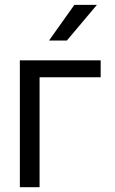

<svg xmlns="http://www.w3.org/2000/svg" viewBox="-20 -778 478 798"><path d="M144.5 -457V0H62.5V-527.3H398.4V-457ZM183.6 -609.4 289.1 -757.8H382.8L257.8 -609.4Z"/></svg>

Font: 和音 by 宁静之雨，公众号njzyshare
Style: Regular
Weight: 400
Designer: Steve Matteson
Foundry: Ascender Corporation
Version: Version 6.00;June 8, 2018;FontCreator 11.0.0.2388 32-bit